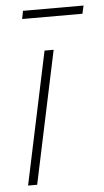

<svg xmlns="http://www.w3.org/2000/svg" viewBox="-50 -702 400 736"><g transform="rotate(-5 150.0 -334.5)"><path d="M28 0 136 -510H171L63 0ZM61 -638 67 -669H300L293 -638Z"/></g></svg>

Font: Saira SemiCondensed Thin
Style: Italic
Weight: 250
Width: 4
Italic angle: -12°
Designer: Hector Gatti with collaboration of the Omnibus-Type team
Foundry: Omnibus-Type
Version: Version 1.101